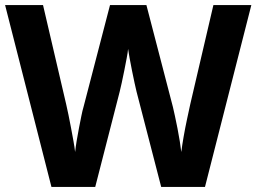

<svg xmlns="http://www.w3.org/2000/svg" viewBox="-20 -734 1007 754"><path d="M967 -714 785 0H613L516 -375Q513 -386 508.5 -408Q504 -430 498.5 -456Q493 -482 489 -505.5Q485 -529 483 -542Q482 -529 477.5 -505.5Q473 -482 468 -456.5Q463 -431 458 -408.5Q453 -386 450 -374L354 0H182L0 -714H149L240 -324Q244 -307 249 -282.5Q254 -258 259 -231.5Q264 -205 268.5 -180Q273 -155 275 -137Q277 -156 281 -180.5Q285 -205 290 -230.5Q295 -256 299.5 -278.5Q304 -301 308 -314L412 -714H555L659 -314Q662 -301 667 -278.5Q672 -256 677 -230Q682 -204 686 -179.5Q690 -155 692 -137Q695 -162 701 -196.5Q707 -231 714.5 -266Q722 -301 727 -324L818 -714Z"/></svg>

Font: Noto Sans Devanagari
Style: Bold
Weight: 700
Version: Version 2.003